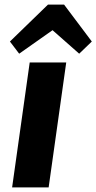

<svg xmlns="http://www.w3.org/2000/svg" viewBox="-20 -810 417 830"><path d="M266.3 -540 190.3 0H32.4L108.4 -540ZM22.9 -630.5 187.3 -790H257.1L376.9 -630.5L322.3 -577.9L167.9 -714.1H256.3L62.9 -577.9Z"/></svg>

Font: Pathway Extreme 8pt Thin
Style: Italic
Weight: 100
Italic angle: -8°
Designer: Eduardo Rodriguez Tunni
Foundry: Eduardo Rodriguez Tunni
Version: Version 1.000